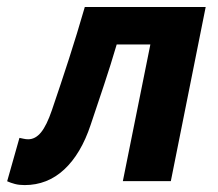

<svg xmlns="http://www.w3.org/2000/svg" viewBox="-48 -516 622 547"><path d="M22.1 11.3Q6.4 11.3 -5.6 8.1Q-17.5 5 -27.6 0.4L7.4 -123.2Q13.1 -122.2 19.3 -120.7Q25.5 -119.2 32.4 -119.2Q52.8 -119.2 68.9 -138.9Q85 -158.6 99.8 -202Q124.8 -275.1 148.4 -348.1Q171.9 -421 193.6 -496.1H538L438.7 0H302L380.4 -389.4H284.5Q267.1 -330.3 248.3 -273.9Q229.6 -217.5 210.2 -160.1Q182.7 -77.5 134.9 -33.1Q87 11.3 22.1 11.3Z"/></svg>

Font: Source Sans 3
Style: Italic
Weight: 200
Italic angle: -11°
Designer: Paul D. Hunt
Foundry: Adobe
Version: Version 3.046;hotconv 1.0.118;makeotfexe 2.5.65603